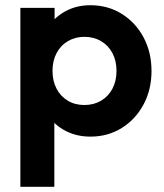

<svg xmlns="http://www.w3.org/2000/svg" viewBox="-20 -513 628 735"><path d="M326 10Q274 10 232 -11.5Q190 -33 165 -70Q140 -107 138 -155V-326Q140 -374 165.5 -411.5Q191 -449 232.5 -471Q274 -493 326 -493Q393 -493 446 -460Q499 -427 529.5 -370Q560 -313 560 -241Q560 -170 529.5 -113Q499 -56 446 -23Q393 10 326 10ZM58 202V-483H189V-356L167 -239L188 -122V202ZM303 -111Q339 -111 367 -127.5Q395 -144 410.5 -173.5Q426 -203 426 -242Q426 -280 410.5 -309.5Q395 -339 367 -355.5Q339 -372 303 -372Q268 -372 240 -355.5Q212 -339 196.5 -309.5Q181 -280 181 -242Q181 -203 196.5 -173.5Q212 -144 239.5 -127.5Q267 -111 303 -111Z"/></svg>

Font: Outfit Thin SemiBold
Style: Regular
Weight: 600
Version: Version 1.100;gftools[0.9.27]